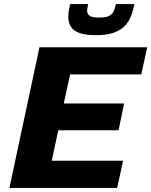

<svg xmlns="http://www.w3.org/2000/svg" viewBox="-20 -919 740 939"><path d="M26 0 173 -688H700L671 -555H323L292 -413H587L560 -282H265L233 -133H582L553 0ZM449 -747Q397 -747 367.5 -758Q338 -769 326 -789.5Q314 -810 314 -836Q314 -851 316.5 -866.5Q319 -882 323 -899H411Q410 -890 408 -882Q406 -874 406 -867Q406 -851 418 -842Q430 -833 464 -833Q498 -833 514 -841.5Q530 -850 536.5 -865Q543 -880 547 -899H637Q631 -866 620 -838.5Q609 -811 588.5 -790.5Q568 -770 534.5 -758.5Q501 -747 449 -747Z"/></svg>

Font: Saira SemiExpanded
Style: Bold Italic
Weight: 700
Width: 6
Italic angle: -12°
Designer: Hector Gatti with collaboration of the Omnibus-Type team
Foundry: Omnibus-Type
Version: Version 1.101